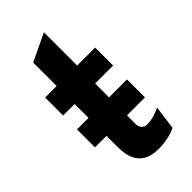

<svg xmlns="http://www.w3.org/2000/svg" viewBox="-229 -785 861 861"><g transform="rotate(-45 201.5 -355.0)"><path d="M232 12C275 12 312 4 343 -11L358 -124C327 -109 299 -102 274 -102C251 -102 238 -117 238 -142V-195H352V-309H238V-397H352V-511H238V-722L108 -660V-511H35V-397H108V-309H35V-195H108V-123C108 -38 144 12 232 12Z"/></g></svg>

Font: Overpass ExtraBold
Style: Regular
Weight: 800
Designer: Delve Withrington, Thomas Jockin
Foundry: Delve Fonts
Version: Version 3.000;DELV;Overpass